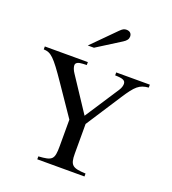

<svg xmlns="http://www.w3.org/2000/svg" viewBox="-163 -1049 1047 1170"><g transform="rotate(20 361.0 -464.0)"><path d="M703 -662H485V-643C537 -642 552 -634 553 -612C553 -601 549 -585 539 -570L394 -348L248 -569C237 -585 230 -603 230 -616C230 -632 245 -641 277 -642L301 -643V-662H22V-643C70 -641 92 -621 184 -486L315 -294V-123C315 -34 303 -25 214 -19V0H520V-19C436 -23 417 -33 417 -111V-303L565 -531C621 -617 644 -638 703 -643ZM266 -757H306L460 -854C481 -867 490 -880 490 -896C490 -916 477 -928 455 -928C440 -928 431 -923 413 -905Z"/></g></svg>

Font: XITS
Style: Regular
Weight: 400
Designer: MicroPress Inc., with final additions and corrections provided by Coen Hoffman, Elsevier (retired)
Version: Version 1.302